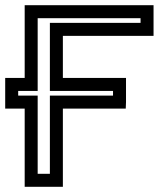

<svg xmlns="http://www.w3.org/2000/svg" viewBox="-72 -694 611 739"><path d="M-27 -276H23V0V25H48H145H170V0V-276H388H412L413 -301V-369V-394H388H170V-556H494H519V-581V-649V-674H494H48H23V-649V-394H-27H-52V-369V-301V-276H-27ZM-2 -326V-344H48H73V-369V-624H469V-606H145H120V-581V-369V-344H145H363V-326H145H120V-301V-25H73V-301V-326H48H-2Z"/></svg>

Font: Gamestation DisplayOutline
Style: Regular
Weight: 400
Designer: Jonas Hecksher
Foundry: Jonas Hecksher, Playtypeª, e-types AS
Version: Version 1.003